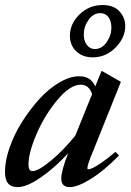

<svg xmlns="http://www.w3.org/2000/svg" viewBox="-27 -747 530 778"><path d="M349.1 -514.6Q307.6 -514.6 282 -539.1Q256.3 -563.5 256.3 -602.1Q256.3 -650.9 295.4 -688.7Q334.5 -726.6 388.7 -726.6Q434.1 -726.6 457.3 -700.7Q480.5 -674.8 480.5 -642.1Q480.5 -593.8 441.2 -554.2Q401.9 -514.6 349.1 -514.6ZM357.4 -548.3Q385.7 -548.3 405 -575.9Q424.3 -603.5 424.3 -635.7Q424.3 -661.6 412.4 -677.7Q400.4 -693.8 379.4 -693.8Q351.1 -693.8 331.8 -666.5Q312.5 -639.2 312.5 -606.9Q312.5 -581.5 325 -564.9Q337.4 -548.3 357.4 -548.3ZM44.9 11.2Q18.6 11.2 5.9 -3.7Q-6.8 -18.6 -6.8 -51.3Q-6.8 -95.2 11.7 -148.7Q30.3 -202.1 61.8 -252.2Q93.3 -302.2 131.3 -344.5Q169.4 -386.7 212.9 -412.4Q256.3 -438 294.4 -438Q341.3 -438 358.9 -397L384.8 -460L462.9 -415.5L350.6 -135.7Q327.1 -80.6 327.1 -65.4Q327.1 -61 330.6 -61Q336.4 -61 348.4 -66.2Q360.4 -71.3 385.3 -88.4Q410.2 -105.5 440.9 -131.8L455.1 -116.7Q394.5 -55.2 341.1 -22Q287.6 11.2 255.9 11.2Q221.2 11.2 221.2 -23.9Q221.2 -54.2 249 -126Q195.3 -67.4 138.4 -28.1Q81.5 11.2 44.9 11.2ZM88.4 -80.1Q88.4 -53.7 104.5 -53.7Q128.4 -53.7 179.7 -96.2Q231 -138.7 278.3 -197.8L346.2 -365.7Q333.5 -403.8 300.3 -403.8Q257.3 -403.8 206.1 -342.8Q154.8 -281.7 121.6 -205.1Q88.4 -128.4 88.4 -80.1Z"/></svg>

Font: Elstob 14pt SemiBold
Style: Italic
Weight: 600
Italic angle: -20°
Designer: Peter S. Baker
Version: Version 1.015